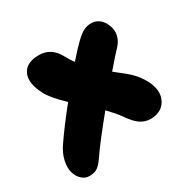

<svg xmlns="http://www.w3.org/2000/svg" viewBox="-146 -767 957 952"><g transform="rotate(-30 333.0 -291.0)"><path d="M104 35.2Q80.6 35.2 62 18.1Q43.5 1 35.4 -26.4Q27.3 -53.7 35.4 -92Q43.5 -130.4 69.8 -168Q116.7 -237.3 195.8 -335.9Q127 -401.4 106.9 -442.9Q69.3 -515.6 91.1 -562.7Q112.8 -609.9 187 -609.9Q255.9 -609.9 293 -541Q308.1 -512.7 324.2 -491.2Q371.1 -544.9 400.9 -573.2Q426.8 -597.7 446.3 -607.4Q465.8 -617.2 491.2 -617.2Q510.3 -617.2 527.6 -606.4Q544.9 -595.7 555.7 -577.6Q566.4 -559.6 570.8 -538.1Q575.2 -516.6 567.6 -492.4Q560.1 -468.3 541 -448.2Q511.2 -417 460 -356.9Q522 -309.1 542.5 -288.6Q558.1 -272.9 568.8 -257.8Q593.3 -224.6 603.3 -193.1Q613.3 -161.6 609.1 -137.7Q605 -113.8 591.8 -95.5Q578.6 -77.1 557.1 -67.6Q535.6 -58.1 509.8 -58.1Q478 -58.1 451.2 -76.2Q424.3 -94.2 395 -138.2Q376 -165 335 -208Q233.4 -84 189.9 -20Q169.4 10.7 151.6 22.9Q133.8 35.2 104 35.2Z"/></g></svg>

Font: Shantell Sans Irregular
Style: Regular
Weight: 800
Designer: Stephen Nixon, Anya Danilova, Shantell Martin
Foundry: Arrow Type
Version: Version 1.006;[9816181b4]